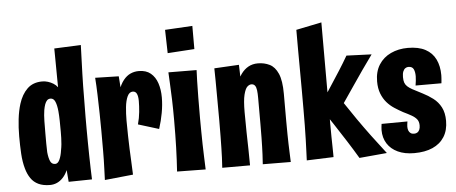

<svg xmlns="http://www.w3.org/2000/svg" viewBox="-50 -863 2355 991"><g transform="rotate(-5 1127.5 -367.0)"><path d="M35 -254Q35 -300 40 -343Q45 -386 56 -421Q71 -469 100.5 -497.5Q130 -526 178 -526Q193 -526 207.5 -521.5Q222 -517 235 -509Q248 -501 257 -489Q257 -507 256.5 -533.5Q256 -560 256 -589.5Q256 -619 255.5 -645.5Q255 -672 255 -690L393 -696Q390 -615 388 -547.5Q386 -480 386 -425.5Q386 -371 385 -325Q385 -295 385 -261.5Q385 -228 385.5 -193Q386 -158 386.5 -123.5Q387 -89 388 -57.5Q389 -26 390 0L269 2L264 -59Q254 -36 239.5 -20.5Q225 -5 208 2.5Q191 10 172 10Q137 10 112.5 -1.5Q88 -13 73 -35Q58 -57 50 -86Q40 -121 37.5 -163.5Q35 -206 35 -254ZM171 -258Q171 -230 171 -205Q171 -180 172 -160Q175 -130 182.5 -113Q190 -96 208 -96Q222 -96 231 -115.5Q240 -135 244 -164Q247 -179 248.5 -194.5Q250 -210 250.5 -227Q251 -244 251 -260Q251 -289 250.5 -316Q250 -343 248 -365Q245 -397 237 -415.5Q229 -434 213 -434Q202 -434 195 -427Q188 -420 183.5 -407.5Q179 -395 176 -378Q172 -353 171.5 -321.5Q171 -290 171 -258Z M651 -262Q660 -294 663 -325.5Q666 -357 666 -382Q666 -407 659.5 -420Q653 -433 639 -433Q621 -433 611 -411.5Q601 -390 597.5 -356.5Q594 -323 594 -287L547 -244Q547 -311 553.5 -360.5Q560 -410 571.5 -443.5Q583 -477 599.5 -497.5Q616 -518 636 -527Q656 -536 679 -536Q717 -536 740.5 -516.5Q764 -497 775 -464Q786 -431 786 -390Q786 -352 778.5 -310.5Q771 -269 758 -229ZM456 9Q457 -21 458 -46.5Q459 -72 459.5 -95.5Q460 -119 460 -142Q460 -165 460 -190.5Q460 -216 460 -246Q460 -285 459 -334Q458 -383 456.5 -432.5Q455 -482 452 -521L574 -518Q576 -488 578.5 -456.5Q581 -425 585 -385Q589 -345 594 -287Q594 -244 595 -208.5Q596 -173 597 -140.5Q598 -108 600 -75.5Q602 -43 603 -6Z M979 0 831 -2Q833 -32 834.5 -62.5Q836 -93 837 -125Q838 -157 838.5 -192.5Q839 -228 839 -267Q839 -327 837.5 -374Q836 -421 834 -456.5Q832 -492 831 -516L977 -515Q976 -495 975 -459Q974 -423 973.5 -374.5Q973 -326 973 -266Q973 -231 973.5 -197.5Q974 -164 974.5 -131.5Q975 -99 976.5 -66.5Q978 -34 979 0ZM975 -624 836 -615 833 -736 975 -744Z M1420 0 1275 -1Q1277 -30 1278 -51Q1279 -72 1279.5 -92Q1280 -112 1280.5 -139Q1281 -166 1281 -208Q1281 -228 1281 -247Q1281 -266 1281 -289.5Q1281 -313 1281 -344Q1281 -367 1279 -383.5Q1277 -400 1270.5 -408.5Q1264 -417 1252 -417Q1241 -417 1230.5 -407Q1220 -397 1212.5 -367Q1205 -337 1205 -277L1162 -267Q1162 -312 1167 -351.5Q1172 -391 1182 -422.5Q1192 -454 1208 -476Q1224 -498 1245.5 -510Q1267 -522 1295 -522Q1328 -522 1355.5 -508.5Q1383 -495 1399 -458.5Q1415 -422 1415 -354Q1415 -322 1415 -297.5Q1415 -273 1415 -252.5Q1415 -232 1415 -212Q1415 -172 1415.5 -144Q1416 -116 1416.5 -95Q1417 -74 1418 -52Q1419 -30 1420 0ZM1065 -1Q1067 -29 1068 -53.5Q1069 -78 1069.5 -104.5Q1070 -131 1070.5 -165Q1071 -199 1071 -247Q1071 -312 1070.5 -363Q1070 -414 1070 -452.5Q1070 -491 1069 -516L1197 -523Q1198 -511 1198.5 -478Q1199 -445 1200.5 -394Q1202 -343 1205 -277Q1205 -220 1206 -172.5Q1207 -125 1208 -83.5Q1209 -42 1209 -1Z M1775 10Q1749 -34 1719 -81Q1689 -128 1657.5 -176Q1626 -224 1593 -270Q1631 -328 1658.5 -370Q1686 -412 1709 -448Q1732 -484 1754 -522L1884 -517Q1855 -477 1829.5 -440.5Q1804 -404 1778 -365.5Q1752 -327 1719 -279Q1748 -235 1779 -190.5Q1810 -146 1844.5 -99.5Q1879 -53 1918 -3ZM1503 -1Q1503 -1 1503.5 -14.5Q1504 -28 1505 -52Q1506 -76 1507 -109Q1508 -142 1508.5 -182Q1509 -222 1509 -266Q1509 -310 1509 -364.5Q1509 -419 1508.5 -473.5Q1508 -528 1508 -574.5Q1508 -621 1508 -649Q1508 -677 1508 -677L1640 -704Q1640 -704 1640 -672.5Q1640 -641 1640 -590Q1640 -539 1640 -480Q1640 -421 1640 -364Q1640 -307 1640 -264Q1640 -221 1640 -182Q1640 -143 1640.5 -111Q1641 -79 1641.5 -55.5Q1642 -32 1642 -19Q1642 -6 1642 -6Z M2059 10Q2010 10 1974.5 -6.5Q1939 -23 1920 -53Q1901 -83 1901 -123Q1901 -131 1902 -139Q1903 -147 1904 -155L2038 -156Q2037 -149 2036 -142Q2035 -135 2035 -129Q2035 -117 2038.5 -108.5Q2042 -100 2049 -95Q2056 -90 2067 -90Q2077 -90 2084 -94.5Q2091 -99 2095 -108Q2099 -117 2099 -130Q2099 -150 2089.5 -162Q2080 -174 2062.5 -184Q2045 -194 2020 -206Q1998 -218 1976.5 -232Q1955 -246 1938 -265.5Q1921 -285 1910.5 -312Q1900 -339 1900 -375Q1900 -426 1922.5 -461.5Q1945 -497 1984.5 -515.5Q2024 -534 2073 -534Q2128 -534 2163.5 -515Q2199 -496 2216 -461Q2233 -426 2233 -379Q2233 -373 2232.5 -366Q2232 -359 2231.5 -352Q2231 -345 2230 -337H2096Q2098 -350 2099.5 -362Q2101 -374 2101 -385Q2101 -408 2094 -422Q2087 -436 2067 -436Q2059 -436 2051.5 -431Q2044 -426 2039.5 -415Q2035 -404 2035 -386Q2035 -368 2039 -357Q2043 -346 2052 -337.5Q2061 -329 2077 -320Q2101 -307 2129 -293Q2157 -279 2182 -260Q2207 -241 2222 -212.5Q2237 -184 2237 -142Q2237 -93 2215.5 -59Q2194 -25 2154.5 -7.5Q2115 10 2059 10Z"/></g></svg>

Font: Truculenta Black
Style: Regular
Weight: 900
Version: Version 1.002